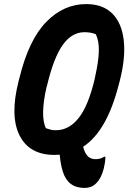

<svg xmlns="http://www.w3.org/2000/svg" viewBox="-20 -740 640 942"><path d="M403 -720Q484 -720 530.5 -674Q577 -628 587 -543.5Q597 -459 568 -345L563 -326Q533 -209 489.5 -133.5Q446 -58 388 -20Q389 -15 391 -9Q400 18 414 29.5Q428 41 449 41Q473 41 491 29H497Q497 44 495 57.5Q493 71 489 87Q477 135 452 159Q430 182 394 182Q314 182 289 104Q282 83 278.5 62Q275 41 273 19Q261 20 247 20Q124 20 76 -75.5Q28 -171 71 -341L76 -360Q121 -544 206.5 -632Q292 -720 403 -720ZM208 -311Q192 -240 191.5 -190Q191 -140 205 -111Q219 -106 229.5 -103.5Q240 -101 254 -101Q318 -101 365.5 -160.5Q413 -220 444 -350L447 -365Q464 -441 465 -490.5Q466 -540 450 -572Q427 -582 394 -582Q333 -582 288.5 -520.5Q244 -459 212 -325Z"/></svg>

Font: Recursive Mn Csl St
Style: Bold Italic
Weight: 700
Italic angle: -15°
Monospace: yes
Version: Version 1.079;hotconv 1.0.112;makeotfexe 2.5.65598; ttfautoh